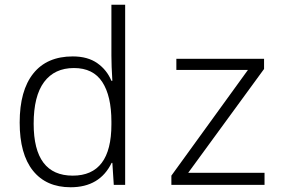

<svg xmlns="http://www.w3.org/2000/svg" viewBox="-20 -780 1240 810"><path d="M63 -263Q63 -398 120.5 -470Q178 -542 287 -542Q350 -542 390.5 -513.5Q431 -485 450 -439H454Q450 -503 450 -545V-760H508V0H460L454 -93H451Q401 10 278 10Q175 10 119 -60Q63 -130 63 -263ZM450 -255V-267Q450 -375 411.5 -434Q373 -493 292 -493Q210 -493 166 -434Q122 -375 122 -258Q122 -39 287 -39Q450 -39 450 -255ZM703 -39 1026 -485H724V-532H1094V-489L774 -51H1096V0H703Z"/></svg>

Font: Noto Sans Mono UI Light
Style: Regular
Weight: 300
Monospace: yes
Designer: Monotype Design team
Foundry: Monotype Imaging Inc.
Version: Version 1.000